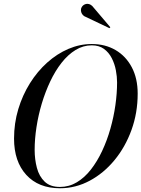

<svg xmlns="http://www.w3.org/2000/svg" viewBox="-20 -995 755 1025"><path d="M300 10Q185.5 10 120.2 -61.5Q55 -133 55 -255Q55 -337 77.5 -412Q100 -487 139.8 -550.5Q179.5 -614 232 -661Q284.5 -708 345.2 -734Q406 -760 470 -760Q541.5 -760 596.8 -727.8Q652 -695.5 683.5 -636Q715 -576.5 715 -495Q715 -392.5 682 -301.2Q649 -210 591.2 -140Q533.5 -70 458.5 -30Q383.5 10 300 10ZM300 3Q348.5 3 390 -21.8Q431.5 -46.5 465.2 -89.8Q499 -133 525.2 -189Q551.5 -245 569.2 -307.5Q587 -370 596 -433.5Q605 -497 605 -555Q605 -586 598.5 -620.2Q592 -654.5 576.5 -684.8Q561 -715 535 -734Q509 -753 470 -753Q424 -753 383.5 -728.2Q343 -703.5 309 -660.2Q275 -617 248.5 -561Q222 -505 203.2 -442.5Q184.5 -380 174.8 -316.5Q165 -253 165 -195Q165 -144 177 -98.8Q189 -53.5 218.5 -25.2Q248 3 300 3ZM564.5 -844.5 430 -908.5Q422 -913.5 417.2 -921.8Q412.5 -930 412 -939.8Q411.5 -949.5 416.5 -957.5Q420 -963.5 426.2 -968Q432.5 -972.5 440.2 -974Q448 -975.5 456.2 -973Q464.5 -970.5 472.5 -963L569 -849.5Z"/></svg>

Font: Bodoni Moda 28pt
Style: Italic
Weight: 400
Italic angle: -13°
Designer: Owen Earl
Foundry: indestructible type
Version: Version 2.004